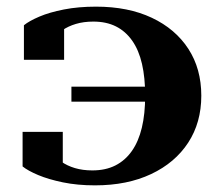

<svg xmlns="http://www.w3.org/2000/svg" viewBox="-20 -548 660 578"><path d="M455 -242H195V-287H455ZM266 10Q213 10 169.5 1Q126 -8 95 -21Q64 -34 48 -47V-151H169V-38Q161 -39 154 -44Q147 -49 142 -56.5Q137 -64 135.5 -72.5Q134 -81 137 -89Q147 -74 164.5 -61.5Q182 -49 205.5 -42Q229 -35 258 -35Q298 -35 327.5 -50Q357 -65 377 -93.5Q397 -122 407 -163.5Q417 -205 417 -260Q417 -314 407.5 -355.5Q398 -397 378 -425.5Q358 -454 329 -468.5Q300 -483 261 -483Q232 -483 208.5 -476Q185 -469 168 -457Q151 -445 141 -430Q138 -438 140 -446.5Q142 -455 146.5 -462.5Q151 -470 158 -474.5Q165 -479 173 -480V-368H52V-472Q68 -485 98.5 -498Q129 -511 172.5 -519.5Q216 -528 269 -528Q366 -528 437 -494.5Q508 -461 547 -401Q586 -341 586 -260Q586 -179 546.5 -118.5Q507 -58 435 -24Q363 10 266 10Z"/></svg>

Font: Roboto Serif 120pt Expanded SemiBold
Style: Regular
Weight: 600
Width: 7
Designer: Greg Gazdowicz
Foundry: Commercial Type
Version: Version 1.008